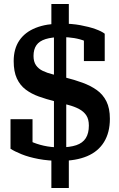

<svg xmlns="http://www.w3.org/2000/svg" viewBox="-20 -819 600 968"><path d="M239 -799H327V-669L314 -654V-59L327 -41V129H239V-41L252 -57V-650L239 -665ZM281 -76Q332 -76 364.5 -87Q397 -98 412.5 -122.5Q428 -147 428 -186Q428 -218 415 -237.5Q402 -257 378.5 -269.5Q355 -282 324 -290Q293 -298 257 -308Q213 -319 175.5 -332.5Q138 -346 109.5 -367.5Q81 -389 65 -423.5Q49 -458 49 -511Q49 -573 77.5 -615Q106 -657 160 -678.5Q214 -700 290 -700Q342 -700 385.5 -692Q429 -684 461 -672.5Q493 -661 508 -649V-511H403V-629Q415 -629 424 -624.5Q433 -620 439.5 -613Q446 -606 449 -599Q452 -592 451 -589Q433 -602 408.5 -612Q384 -622 354 -627Q324 -632 291 -632Q242 -632 210 -622Q178 -612 163.5 -591Q149 -570 149 -537Q149 -508 161.5 -490Q174 -472 196 -461.5Q218 -451 246.5 -444Q275 -437 307 -429Q355 -417 396 -402Q437 -387 468 -365Q499 -343 516.5 -308Q534 -273 534 -220Q534 -151 504.5 -103Q475 -55 419 -31.5Q363 -8 284 -8Q224 -8 174 -17.5Q124 -27 88.5 -41.5Q53 -56 33 -69V-218H144V-89Q133 -88 122 -93.5Q111 -99 103 -107.5Q95 -116 91 -124Q87 -132 88 -135Q106 -120 134.5 -106.5Q163 -93 200.5 -84.5Q238 -76 281 -76Z"/></svg>

Font: Roboto Serif 20pt SemiBold
Style: Regular
Weight: 600
Version: Version 1.008